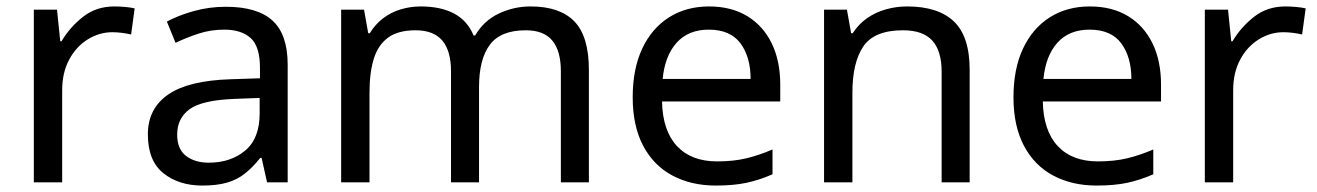

<svg xmlns="http://www.w3.org/2000/svg" viewBox="-20 -566 4088 596"><path d="M85 0V-536H157L167 -438H171Q197 -482 238 -514Q279 -546 335 -546Q350 -546 367.5 -544.5Q385 -543 398 -540L387 -459Q374 -462 358.5 -464Q343 -466 329 -466Q288 -466 252 -443.5Q216 -421 194.5 -380.5Q173 -340 173 -286V0Z M608 10Q535 10 487 -28.5Q439 -67 439 -149Q439 -229 502 -272.5Q565 -316 696 -320L787 -323V-355Q787 -422 758 -448Q729 -474 676 -474Q634 -474 596 -461.5Q558 -449 525 -433L498 -499Q533 -518 581 -531.5Q629 -545 681 -545Q779 -545 826 -502Q873 -459 873 -365V0H809L792 -76H788Q765 -47 740.5 -27.5Q716 -8 684.5 1Q653 10 608 10ZM628 -61Q696 -61 741 -98.5Q786 -136 786 -214V-262L707 -259Q607 -255 568.5 -227Q530 -199 530 -148Q530 -103 557.5 -82Q585 -61 628 -61Z M1039 0V-536H1110L1123 -463H1128Q1145 -491 1169.5 -509.5Q1194 -528 1224 -537Q1254 -546 1286 -546Q1348 -546 1389.5 -524Q1431 -502 1450 -456H1455Q1482 -502 1528.5 -524Q1575 -546 1627 -546Q1718 -546 1763 -499.5Q1808 -453 1808 -349V0H1721V-345Q1721 -408 1694.5 -440Q1668 -472 1612 -472Q1534 -472 1500.5 -427Q1467 -382 1467 -296V0H1380V-345Q1380 -408 1353 -440Q1326 -472 1270 -472Q1216 -472 1185 -449.5Q1154 -427 1140.5 -384Q1127 -341 1127 -278V0Z M2202 10Q2126 10 2067.5 -21Q2009 -52 1976.5 -113.5Q1944 -175 1944 -264Q1944 -352 1973.5 -415Q2003 -478 2056.5 -512Q2110 -546 2181 -546Q2250 -546 2299.5 -516Q2349 -486 2375.5 -431.5Q2402 -377 2402 -304V-251H2035Q2037 -160 2081.5 -112.5Q2126 -65 2206 -65Q2257 -65 2296.5 -74.5Q2336 -84 2378 -102V-25Q2337 -7 2297 1.5Q2257 10 2202 10ZM2037 -321H2310Q2310 -389 2278.5 -431.5Q2247 -474 2180 -474Q2117 -474 2080.5 -433.5Q2044 -393 2037 -321Z M2538 0V-536H2609L2622 -463H2627Q2645 -491 2671.5 -509.5Q2698 -528 2730 -537Q2762 -546 2796 -546Q2892 -546 2941 -499.5Q2990 -453 2990 -349V0H2903V-343Q2903 -408 2874 -440Q2845 -472 2783 -472Q2694 -472 2660 -422Q2626 -372 2626 -278V0Z M3384 10Q3308 10 3249.5 -21Q3191 -52 3158.5 -113.5Q3126 -175 3126 -264Q3126 -352 3155.5 -415Q3185 -478 3238.5 -512Q3292 -546 3363 -546Q3432 -546 3481.5 -516Q3531 -486 3557.5 -431.5Q3584 -377 3584 -304V-251H3217Q3219 -160 3263.5 -112.5Q3308 -65 3388 -65Q3439 -65 3478.5 -74.5Q3518 -84 3560 -102V-25Q3519 -7 3479 1.5Q3439 10 3384 10ZM3219 -321H3492Q3492 -389 3460.5 -431.5Q3429 -474 3362 -474Q3299 -474 3262.5 -433.5Q3226 -393 3219 -321Z M3720 0V-536H3792L3802 -438H3806Q3832 -482 3873 -514Q3914 -546 3970 -546Q3985 -546 4002.5 -544.5Q4020 -543 4033 -540L4022 -459Q4009 -462 3993.5 -464Q3978 -466 3964 -466Q3923 -466 3887 -443.5Q3851 -421 3829.5 -380.5Q3808 -340 3808 -286V0Z"/></svg>

Font: Noto Sans Symbols
Style: Regular
Weight: 400
Designer: Monotype Design Team
Foundry: Monotype Imaging Inc.
Version: Version 2.002